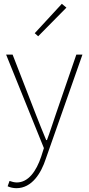

<svg xmlns="http://www.w3.org/2000/svg" viewBox="-20 -764 464 1006"><path d="M66 222C148 222 196 142 220 68L412 -478H380L272 -164C258 -124 242 -72 226 -30H222C204 -72 184 -124 168 -164L46 -478H12L210 12L196 56C170 134 128 192 68 192C56 192 40 188 30 184L20 212C32 218 50 222 66 222ZM180 -574 328 -724 304 -744 162 -590Z"/></svg>

Font: Source Sans Pro ExtraLight
Style: Regular
Weight: 200
Designer: Paul D. Hunt
Foundry: Adobe Systems Incorporated
Version: Version 3.006;hotconv 1.0.111;makeotfexe 2.5.65597